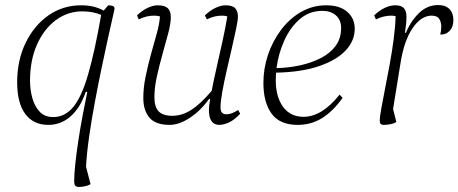

<svg xmlns="http://www.w3.org/2000/svg" viewBox="-20 -483 1817 761"><path d="M293 258Q282 258 278 252.5Q274 247 274 236Q274 208 278.5 166Q283 124 290.5 74.5Q298 25 307.5 -25Q317 -75 326 -119H320Q298 -55 259.5 -21.5Q221 12 172 12Q112 12 80 -31.5Q48 -75 48 -157Q48 -244 81.5 -313Q115 -382 172 -422Q229 -462 302 -462Q353 -462 391 -441L409 -462Q419 -462 426.5 -459.5Q434 -457 434 -449Q434 -446 426.5 -414Q419 -382 407.5 -329.5Q396 -277 382.5 -212.5Q369 -148 356 -78.5Q343 -9 333.5 57Q324 123 321 178L339 247Q329 253 316 255.5Q303 258 293 258ZM99 -163Q99 -128 108 -95Q117 -62 137 -40.5Q157 -19 191 -19Q237 -19 270 -58.5Q303 -98 329 -187Q355 -276 381 -424Q367 -430 348.5 -434Q330 -438 307 -438Q248 -438 201 -403Q154 -368 126.5 -306Q99 -244 99 -163Z M652 12Q597 12 572.5 -16.5Q548 -45 548 -95Q548 -135 557 -179Q566 -223 578 -266.5Q590 -310 601 -349Q612 -388 614 -418Q604 -421 591 -421Q559 -421 530 -406L523 -422Q544 -442 565.5 -452Q587 -462 605 -462Q633 -462 645 -450.5Q657 -439 657 -415Q657 -390 647 -352Q637 -314 624.5 -270Q612 -226 602 -181Q592 -136 592 -98Q592 -59 609 -41.5Q626 -24 663 -24Q702 -24 739 -48Q776 -72 819 -123Q827 -165 839 -217.5Q851 -270 862.5 -322.5Q874 -375 881 -418Q872 -421 859 -421Q829 -421 800 -406L792 -422Q813 -442 834.5 -452Q856 -462 874 -462Q901 -462 912 -450.5Q923 -439 923 -417Q923 -403 916 -369.5Q909 -336 899 -292.5Q889 -249 878.5 -203.5Q868 -158 861 -119Q854 -80 854 -57Q854 -30 877 -30Q889 -30 900 -34.5Q911 -39 924 -47L932 -32Q907 -6 886 3Q865 12 849 12Q808 12 808 -48Q808 -62 813 -91H809Q775 -44 732.5 -16Q690 12 652 12Z M1160 12Q1089 12 1056.5 -32.5Q1024 -77 1024 -155Q1024 -211 1042 -265Q1060 -319 1093.5 -364Q1127 -409 1173 -435.5Q1219 -462 1273 -462Q1327 -462 1356.5 -436Q1386 -410 1386 -369Q1386 -321 1349.5 -282.5Q1313 -244 1243.5 -220.5Q1174 -197 1074 -195Q1073 -180 1073 -165Q1073 -99 1102 -59.5Q1131 -20 1183 -20Q1256 -20 1326 -108L1338 -95Q1299 -41 1256 -14.5Q1213 12 1160 12ZM1258 -440Q1206 -440 1168 -407Q1130 -374 1106.5 -321.5Q1083 -269 1076 -213Q1124 -214 1169.5 -224Q1215 -234 1252 -253Q1289 -272 1310.5 -301.5Q1332 -331 1332 -372Q1332 -404 1311.5 -422Q1291 -440 1258 -440Z M1501 12Q1485 12 1485 -4Q1485 -18 1491 -51.5Q1497 -85 1506 -130.5Q1515 -176 1524.5 -227.5Q1534 -279 1540.5 -329Q1547 -379 1548 -419Q1540 -421 1531 -421Q1500 -421 1470 -406L1463 -422Q1484 -442 1505.5 -452Q1527 -462 1546 -462Q1571 -462 1581 -450.5Q1591 -439 1591 -417Q1591 -401 1589.5 -387.5Q1588 -374 1585 -353H1589Q1607 -398 1640 -430.5Q1673 -463 1717 -463Q1746 -463 1761.5 -447Q1777 -431 1777 -403Q1777 -376 1762 -360.5Q1747 -345 1725 -346Q1729 -362 1729 -377Q1729 -395 1721 -408Q1713 -421 1691 -421Q1649 -421 1615 -371Q1581 -321 1567 -230L1538 -51L1551 1Q1540 7 1526.5 9.5Q1513 12 1501 12Z"/></svg>

Font: Petrona ExtraLight
Style: Italic
Weight: 200
Italic angle: -9°
Designer: Ringo R. Seeber
Foundry: Ringo R. Seeber
Version: Version 2.001; ttfautohint (v1.8.3)